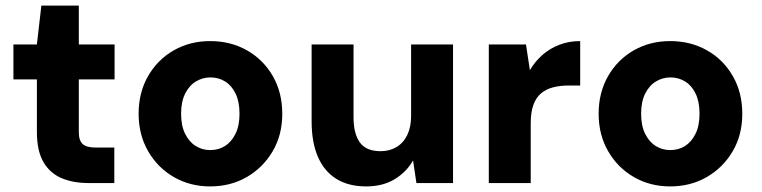

<svg xmlns="http://www.w3.org/2000/svg" viewBox="-20 -655 2725 687"><path d="M297 0Q242 0 200.5 -17.5Q159 -35 135.5 -75Q112 -115 112 -184V-371H28V-496H112L128 -635H262V-496H390V-371H262V-182Q262 -152 276 -139.5Q290 -127 322 -127H389V0Z M732 12Q660 12 602 -21.5Q544 -55 510 -114Q476 -173 476 -248Q476 -324 510 -383Q544 -442 602 -475Q660 -508 732 -508Q805 -508 863.5 -475Q922 -442 956 -383Q990 -324 990 -248Q990 -172 955.5 -113.5Q921 -55 863 -21.5Q805 12 732 12ZM732 -118Q762 -118 785 -132.5Q808 -147 822.5 -176Q837 -205 837 -248Q837 -291 823 -320Q809 -349 785.5 -363.5Q762 -378 733 -378Q705 -378 681 -363.5Q657 -349 642.5 -320Q628 -291 628 -248Q628 -205 642.5 -176Q657 -147 680.5 -132.5Q704 -118 732 -118Z M1290 12Q1227 12 1183.5 -15Q1140 -42 1117.5 -94Q1095 -146 1095 -221V-496H1245V-235Q1245 -177 1267.5 -145.5Q1290 -114 1342 -114Q1374 -114 1399 -129Q1424 -144 1437.5 -172.5Q1451 -201 1451 -240V-496H1601V0H1470L1458 -81Q1435 -40 1392.5 -14Q1350 12 1290 12Z M1729 0V-496H1862L1876 -404Q1895 -436 1921.5 -459Q1948 -482 1982 -495Q2016 -508 2056 -508V-349H2015Q1984 -349 1959 -342.5Q1934 -336 1916 -321Q1898 -306 1888.5 -279.5Q1879 -253 1879 -214V0Z M2378 12Q2306 12 2248 -21.5Q2190 -55 2156 -114Q2122 -173 2122 -248Q2122 -324 2156 -383Q2190 -442 2248 -475Q2306 -508 2378 -508Q2451 -508 2509.5 -475Q2568 -442 2602 -383Q2636 -324 2636 -248Q2636 -172 2601.5 -113.5Q2567 -55 2509 -21.5Q2451 12 2378 12ZM2378 -118Q2408 -118 2431 -132.5Q2454 -147 2468.5 -176Q2483 -205 2483 -248Q2483 -291 2469 -320Q2455 -349 2431.5 -363.5Q2408 -378 2379 -378Q2351 -378 2327 -363.5Q2303 -349 2288.5 -320Q2274 -291 2274 -248Q2274 -205 2288.5 -176Q2303 -147 2326.5 -132.5Q2350 -118 2378 -118Z"/></svg>

Font: DM Sans 24pt Black
Style: Regular
Weight: 900
Designer: Colophon Foundry, Jonny Pinhorn
Foundry: Colophon Foundry
Version: Version 4.004;gftools[0.9.30]